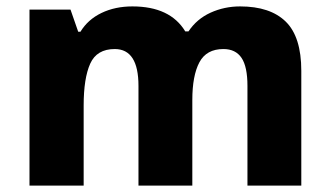

<svg xmlns="http://www.w3.org/2000/svg" viewBox="-20 -579 1030 599"><path d="M729 -559Q823 -559 871.5 -511.5Q920 -464 920 -358V0H752V-311Q752 -371 733.5 -398.5Q715 -426 677 -426Q624 -426 602 -384.5Q580 -343 580 -267V0H412V-311Q412 -426 338 -426Q282 -426 261.5 -380.5Q241 -335 241 -250V0H72V-549H200L224 -480H231Q254 -518 296.5 -538.5Q339 -559 393 -559Q511 -559 558 -481H568Q594 -520 637 -539.5Q680 -559 729 -559Z"/></svg>

Font: Noto Sans Sinhala UI ExtraBold
Style: Regular
Weight: 800
Designer: Jelle Bosma - Monotype Design Team
Foundry: Monotype Imaging Inc.
Version: Version 2.006; ttfautohint (v1.8.4.7-5d5b)